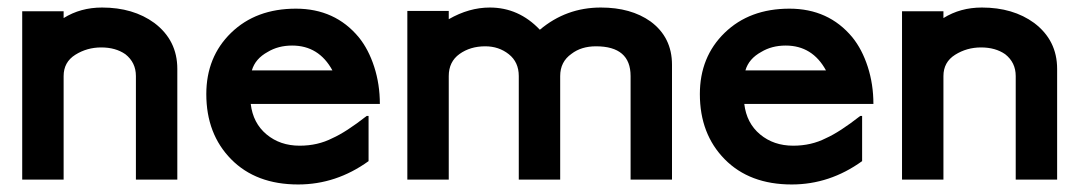

<svg xmlns="http://www.w3.org/2000/svg" viewBox="-20 -477 2873 510"><path d="M451 0H341V-275Q341 -311 313 -333Q287 -351 249 -351Q211 -351 180 -331.5Q149 -312 149 -275V0H39V-447H149V-429Q194 -457 251 -457Q334 -457 390 -416Q451 -370 451 -294Z M863 -290Q827 -356 756 -356Q719 -356 691 -339Q658 -321 649 -290ZM989 -201H646Q652 -150 688 -120Q724 -90 776 -90Q824 -90 863 -110Q899 -126 954 -169H959V-49Q873 13 772 13Q660 13 594 -54Q528 -121 528 -227Q528 -326 594 -390Q660 -454 766 -454Q870 -454 933 -378Q959 -346 974 -299.5Q989 -253 989 -201Z M1765 0H1655V-275Q1655 -354 1563 -354Q1524 -354 1498 -334Q1468 -313 1468 -275V0H1358V-275Q1358 -312 1331.5 -333Q1305 -354 1269 -354Q1229 -354 1200.5 -333.5Q1172 -313 1172 -275V0H1062V-448H1172V-426Q1226 -457 1281 -457Q1358 -457 1414 -398Q1484 -457 1576 -457Q1656 -457 1708 -420Q1765 -378 1765 -305Z M2174 -290Q2138 -356 2067 -356Q2030 -356 2002 -339Q1969 -321 1960 -290ZM2300 -201H1957Q1963 -150 1999 -120Q2035 -90 2087 -90Q2135 -90 2174 -110Q2210 -126 2265 -169H2270V-49Q2184 13 2083 13Q1971 13 1905 -54Q1839 -121 1839 -227Q1839 -326 1905 -390Q1971 -454 2077 -454Q2181 -454 2244 -378Q2270 -346 2285 -299.5Q2300 -253 2300 -201Z M2788 0H2678V-275Q2678 -311 2650 -333Q2624 -351 2586 -351Q2548 -351 2517 -331.5Q2486 -312 2486 -275V0H2376V-447H2486V-429Q2531 -457 2588 -457Q2671 -457 2727 -416Q2788 -370 2788 -294Z"/></svg>

Font: RailwayN12
Style: Semibold
Weight: 400
Version: 1999; 1.0, initial release  Kernus: V2.0